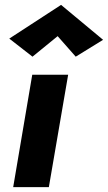

<svg xmlns="http://www.w3.org/2000/svg" viewBox="-20 -766 442 786"><path d="M112 -460 34 0H180L259 -460ZM216 -618 290 -534 402 -603 230 -746 18 -608 113 -534Z"/></svg>

Font: Jost* 700 Bold Italic
Style: Bold Italic
Weight: 700
Italic angle: -10°
Version: Version 3.200; ttfautohint (v0.97) -l 8 -r 50 -G 200 -x 14 -